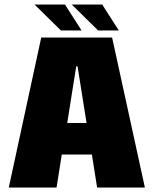

<svg xmlns="http://www.w3.org/2000/svg" viewBox="-20 -844 690 864"><path d="M19.5 0 165.5 -675H484.5L632 0H417L393.5 -148.5H258L234.5 0ZM282.5 -290.5H369.5L329 -545.5H323ZM421.5 -707 303 -823.5H440L514.5 -707ZM254 -707 135.5 -823.5H272.5L347 -707Z"/></svg>

Font: Anybody Black
Style: Regular
Weight: 900
Designer: Tyler Finck
Foundry: Etcetera Type Company
Version: Version 1.010; ttfautohint (v1.8.3) -l 8 -r 50 -G 200 -x 14 